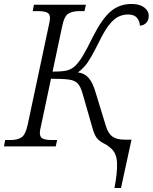

<svg xmlns="http://www.w3.org/2000/svg" viewBox="-41 -738 770 968"><path d="M536 210Q551 134 549 82.5Q547 31 514 6Q500 -7 483.5 -14.5Q467 -22 452.5 -36Q438 -50 428 -83L376 -264Q366 -301 351 -317Q336 -333 305.5 -337Q275 -341 216 -341L167 -109Q164 -97 162 -86Q160 -75 160 -67Q160 -45 176 -38.5Q192 -32 221 -32H247L240 0H-21L-15 -32H12Q47 -32 67.5 -45.5Q88 -59 99 -111L204 -605Q211 -634 211 -647Q211 -669 195 -675.5Q179 -682 150 -682H124L130 -714H392L385 -682H359Q323 -682 302.5 -668.5Q282 -655 272 -603L224 -377Q273 -377 295.5 -382.5Q318 -388 335 -403Q355 -421 376 -455.5Q397 -490 428 -554Q474 -644 517.5 -681Q561 -718 623 -718Q663 -718 686 -700.5Q709 -683 709 -659Q709 -635 695.5 -622Q682 -609 664 -609Q664 -630 650 -647.5Q636 -665 605 -665Q581 -665 558.5 -655Q536 -645 513 -617.5Q490 -590 464 -538Q438 -486 420 -454Q402 -422 386 -404Q370 -386 352 -373Q385 -369 406 -345Q427 -321 441 -272L493 -102Q505 -64 526.5 -49Q548 -34 586 -34H622L569 210Z"/></svg>

Font: Noto Serif Light
Style: Italic
Weight: 300
Italic angle: -12°
Designer: Monotype Design Team
Foundry: Monotype Imaging Inc.
Version: Version 2.013